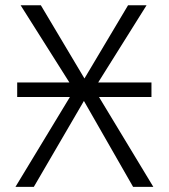

<svg xmlns="http://www.w3.org/2000/svg" viewBox="-20 -725 655 745"><path d="M567.7 -348.7H364.1L574.9 0H496.4L305.6 -333.3L111.3 0H40L251.3 -348.7H46.7V-405.1H249.2L60 -704.6H138.5L307.7 -420.5L476.9 -704.6H548.7L361 -405.1H567.7Z"/></svg>

Font: Fira Code Fixed Light
Style: Regular
Weight: 300
Monospace: yes
Designer: Carrois Corporate, Edenspiekermann AG, Nikita Prokopov
Foundry: Carrois Corporate, Edenspiekermann AG, Nikita Prokopov
Version: Version 5.002